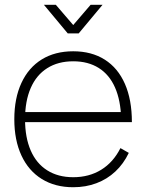

<svg xmlns="http://www.w3.org/2000/svg" viewBox="-20 -770 613 805"><path d="M287 15Q211 15 155.2 -19.5Q99.5 -54 69.8 -118.2Q40 -182.5 40 -270Q40 -358 69.8 -422.2Q99.5 -486.5 155 -520.8Q210.5 -555 287 -555Q364 -555 419.2 -520Q474.5 -485 503.8 -418.2Q533 -351.5 533 -258H488V-272Q486 -349.5 462.2 -403.2Q438.5 -457 394 -485Q349.5 -513 287 -513Q223.5 -513 178 -484.2Q132.5 -455.5 108.8 -401Q85 -346.5 85 -270Q85 -193.5 108.8 -139Q132.5 -84.5 178 -55.8Q223.5 -27 287 -27Q353.5 -27 404.2 -58.2Q455 -89.5 485 -149L520 -129Q498 -83 463.5 -50.8Q429 -18.5 384.2 -1.8Q339.5 15 287 15ZM67 -258V-300H507V-258ZM164 -750H214L287 -665L360 -750H410L310 -630H264Z"/></svg>

Font: Hauora
Style: Regular
Weight: 400
Designer: Wayne Shih
Foundry: WCYS
Version: Version 1.001